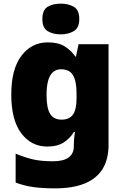

<svg xmlns="http://www.w3.org/2000/svg" viewBox="-20 -796 683 1056"><path d="M243 -563Q301 -563 336.5 -540.5Q372 -518 394 -485H398L412 -553H577V1Q577 79 545 132Q513 185 447.5 212.5Q382 240 282 240Q215 240 164 233Q113 226 66 208V49Q116 70 161 80.5Q206 91 271 91Q329 91 357.5 70Q386 49 386 9V-1Q386 -14 387.5 -32Q389 -50 392 -70H386Q367 -37 332 -13.5Q297 10 240 10Q152 10 97 -63Q42 -136 42 -276Q42 -416 98 -489.5Q154 -563 243 -563ZM315 -415Q289 -415 271 -399Q253 -383 244.5 -351.5Q236 -320 236 -273Q236 -201 256 -169.5Q276 -138 318 -138Q341 -138 357 -145.5Q373 -153 382.5 -167.5Q392 -182 396.5 -204Q401 -226 401 -256V-279Q401 -322 393.5 -352.5Q386 -383 367.5 -399Q349 -415 315 -415ZM314 -776Q355 -776 385.5 -759Q416 -742 416 -691Q416 -642 385.5 -624.5Q355 -607 314 -607Q272 -607 242.5 -624.5Q213 -642 213 -691Q213 -742 242.5 -759Q272 -776 314 -776Z"/></svg>

Font: Noto Sans Hebrew Black
Style: Regular
Weight: 900
Designer: Monotype Design Team
Foundry: Monotype Imaging Inc.
Version: Version 2.003